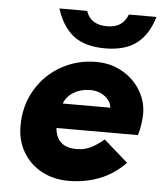

<svg xmlns="http://www.w3.org/2000/svg" viewBox="-53 -789 713 848"><g transform="rotate(5 303.0 -364.5)"><path d="M221 -171Q244 -130 304 -130Q340 -130 367.5 -143.5Q395 -157 426 -183L533 -89Q485 -38 420.5 -12.5Q356 13 281 13Q217 13 164.5 -14.5Q112 -42 81 -93Q50 -144 50 -211Q50 -301 92.5 -372Q135 -443 205.5 -482Q276 -521 359 -521Q423 -521 474.5 -492Q526 -463 555.5 -414.5Q585 -366 585 -311Q585 -291 581 -263Q577 -235 570 -215H209Q211 -190 221 -171ZM227 -325H438Q436 -353 409 -374Q382 -395 343 -395Q303 -395 271.5 -376.5Q240 -358 227 -325ZM176 -742H299Q319 -682 392 -682Q427 -682 449.5 -696.5Q472 -711 484 -742H606Q584 -664 532.5 -624Q481 -584 392 -584Q302 -584 251.5 -623.5Q201 -663 176 -742Z"/></g></svg>

Font: Arvo
Style: Bold Italic
Weight: 700
Italic angle: -13°
Designer: Anton Koovit (Cyrillic Expansion: Cyreal)
Foundry: Anton Koovit, Yassin Baggar
Version: Version 3.000